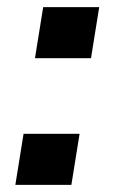

<svg xmlns="http://www.w3.org/2000/svg" viewBox="-20 -518 321 538"><path d="M78 -355 101 -498H258L235 -355ZM23 0 46 -143H203L180 0Z"/></svg>

Font: Nunito Sans 8pt
Style: Bold Italic
Weight: 700
Italic angle: -9°
Version: Version 3.101;gftools[0.9.27]